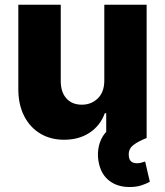

<svg xmlns="http://www.w3.org/2000/svg" viewBox="-20 -565 676 786"><path d="M407 -235.4V-545.5H580.3V0H414.8V-101.6H409.1Q391 -51.5 347.5 -22.2Q304 7.1 242.5 7.1Q186.4 7.1 144.4 -18.5Q102.3 -44 78.8 -90.2Q55.4 -136.4 55 -197.8V-545.5H228.7V-231.9Q229 -187.5 252.1 -161.9Q275.2 -136.4 315 -136.4Q353.7 -136.4 380.3 -162.1Q407 -187.9 407 -235.4ZM510.3 200.6Q462 200.6 429.2 176.3Q396.3 152 385.7 106.9Q378.2 77.1 382.3 46.5Q386.4 16 401.8 -8.5Q417.3 -33 443.2 -44.7L580.3 0Q546.5 13.1 526.6 28.4Q506.7 43.7 507.1 67.1Q506.4 103.3 540.5 103.3Q551.1 103.3 559.3 100.7Q567.5 98 574.2 96.2L593.4 179.3Q579.9 186.8 559.1 193.7Q538.4 200.6 510.3 200.6Z"/></svg>

Font: Inter UI Extra Bold
Style: Regular
Weight: 800
Designer: Rasmus Andersson
Foundry: rsms
Version: 3.2;8d6f07862